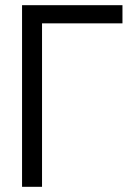

<svg xmlns="http://www.w3.org/2000/svg" viewBox="-20 -720 532 740"><path d="M142 -630H452V-700H65V0H142Z"/></svg>

Font: Mint Spirit
Style: Regular
Weight: 400
Designer: HARENDAL Hirwen
Foundry: Arkandis Digital Foundry.
Version: Version 1.004;FFEdit